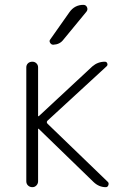

<svg xmlns="http://www.w3.org/2000/svg" viewBox="-20 -775 540 795"><path d="M267.6 -724.6Q289.1 -754.9 325.2 -754.9Q335.9 -754.9 340.3 -745.1Q344.7 -735.4 337.9 -726.6L242.2 -610.4Q227.5 -590.8 200.2 -589.8Q192.4 -589.8 187.5 -597.7Q182.6 -605.5 188.5 -612.3ZM114.3 0Q103.5 0 96.2 -6.8Q88.9 -13.7 88.9 -24.4V-496.1Q88.9 -505.9 95.7 -512.7Q102.5 -519.5 114.3 -519.5Q124 -519.5 130.9 -512.7Q137.7 -505.9 137.7 -496.1V-294.9Q137.7 -293.9 138.7 -293.9H140.6L362.3 -500Q384.8 -519.5 414.1 -519.5Q421.9 -519.5 424.3 -512.2Q426.8 -504.9 420.9 -500L176.8 -275.4Q170.9 -269.5 176.8 -262.7L426.8 -21.5Q431.6 -16.6 428.7 -8.3Q425.8 0 418 0Q389.6 0 367.2 -21.5L140.6 -241.2Q139.6 -242.2 138.7 -242.2Q137.7 -242.2 137.7 -241.2V-24.4Q137.7 -14.6 130.9 -7.3Q124 0 114.3 0Z"/></svg>

Font: Rounded-X Mgen+ 1m light
Style: Regular
Weight: 200
Designer: [Source Han Sans]
Ryoko NISHIZUKA  (kana & ideographs); Paul D. Hunt (Latin, Greek & Cyrillic); Wenlong ZHANG  (bopomofo
Version: Version 1.059.20150602